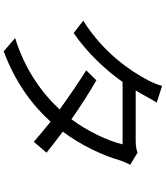

<svg xmlns="http://www.w3.org/2000/svg" viewBox="51 -905 898 1040"><g transform="rotate(90 500.0 -385.0)"><path d="M536 -785 445 -814C439 -788 423 -753 413 -735C366 -644 264 -494 92 -387L159 -335C271 -412 360 -510 424 -600H762C742 -518 691 -410 626 -323C556 -372 481 -420 415 -458L361 -403C425 -363 501 -311 573 -259C483 -162 355 -70 186 -18L258 44C427 -19 550 -111 639 -210C680 -177 718 -146 748 -119L807 -188C775 -214 735 -245 693 -276C769 -378 823 -495 849 -587C855 -603 864 -627 873 -641L807 -681C790 -674 768 -671 741 -671H470L491 -707C501 -725 519 -759 536 -785Z"/></g></svg>

Font: Noto Sans KR
Style: Regular
Weight: 400
Designer: Ryoko NISHIZUKA 西塚涼子 (kana, bopomofo & ideographs); Paul D. Hunt (Latin, Greek & Cyrillic); Sandoll Communications 산돌커뮤니
Foundry: Adobe
Version: Version 2.004;hotconv 1.0.118;makeotfexe 2.5.65603